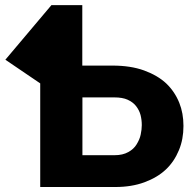

<svg xmlns="http://www.w3.org/2000/svg" viewBox="-20 -749 767 769"><path d="M310.1 -127.4H439Q471.7 -127.4 494.1 -140.1Q515.6 -151.9 526.9 -170.4Q539.6 -190.9 543.5 -210Q547.9 -230.5 547.9 -248Q547.9 -268.6 543 -288.1Q538.1 -307.1 524.9 -324.2Q512.7 -339.8 491.2 -349.6Q470.7 -358.9 438 -358.9H310.1ZM309.6 -486.3H430.2Q503.4 -486.3 557.1 -466.8Q611.8 -446.8 646 -414.6Q680.2 -381.8 698.2 -336.9Q714.8 -295.4 714.8 -244.6Q714.8 -191.4 696.8 -147.9Q677.7 -101.6 644.5 -70.3Q610.4 -38.1 558.6 -19Q507.3 0 441.9 0H141.1V-415L1.5 -509.8L186 -728.5H309.6Z"/></svg>

Font: Lato-ExtraBold
Style: Regular
Weight: 500
Designer: Lukasz Dziedzic with Adam Twardoch and Botio Nikoltchev
Foundry: tyPoland Lukasz Dziedzic
Version: ""